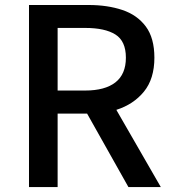

<svg xmlns="http://www.w3.org/2000/svg" viewBox="-20 -756 695 776"><path d="M212.9 -643.1V-390.1H324.2Q404.3 -390.1 446.5 -423.1Q488.8 -456.1 488.8 -522.9Q488.8 -589.8 446.5 -616.5Q404.3 -643.1 324.2 -643.1ZM629.9 0H499L332 -296.9H212.9V0H97.2V-735.8H337.9Q414.1 -735.8 474.1 -715.8Q534.2 -695.8 569.1 -649.2Q604 -602.5 604 -522.9Q604 -437.5 561.8 -385.7Q519.5 -334 450.2 -312Z"/></svg>

Font: `nÑOS CN Medium
Style: Regular
Weight: 500
Designer: Ryoko NISHIZUKA ?XZm?[P (kana & ideographs); Paul D. Hunt (Latin, Greek & Cyrillic); Wenlong ZHANG _ e??? (bopomofo); Sa
Foundry: Adobe Systems Incorporated
Version: Version 1.004 June 21, 2023